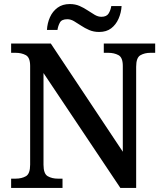

<svg xmlns="http://www.w3.org/2000/svg" viewBox="-20 -929 811 949"><path d="M35 0V-46H57Q87 -46 108 -58Q129 -70 129 -115V-603Q129 -645 107.5 -656.5Q86 -668 57 -668H35V-714H231L587 -179V-603Q587 -645 565.5 -656.5Q544 -668 515 -668H493V-714H747V-668H724Q695 -668 674 -656Q653 -644 653 -599V0H575L195 -568V-115Q195 -70 216 -58Q237 -46 266 -46H289V0ZM470 -771Q443 -771 421 -780.5Q399 -790 380.5 -802.5Q362 -815 345.5 -824.5Q329 -834 313 -834Q285 -834 276 -817.5Q267 -801 264 -781H212Q214 -815 227 -844Q240 -873 264.5 -891Q289 -909 325 -909Q352 -909 373.5 -899.5Q395 -890 413.5 -877.5Q432 -865 448.5 -855.5Q465 -846 481 -846Q507 -846 517 -862.5Q527 -879 530 -899H581Q579 -866 566 -836.5Q553 -807 529.5 -789Q506 -771 470 -771Z"/></svg>

Font: Noto Serif Khojki Medium
Style: Regular
Weight: 500
Version: Version 2.003